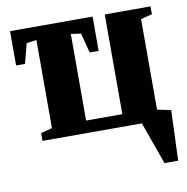

<svg xmlns="http://www.w3.org/2000/svg" viewBox="-74 -530 756 775"><g transform="rotate(-10 304.5 -142.5)"><path d="M602.5 -32.2 594.7 173.8H538.6L476.6 0H69.3V-32.2L115.7 -43.9V-405.3L74.7 -399.4L53.7 -318.4H17.1V-459H355.5V-318.4H318.8L297.9 -399.4L256.8 -405.3V-50.3H405.3V-459H592.8V-426.8L546.4 -415V-43.9Z"/></g></svg>

Font: Liberation Serif
Style: Bold
Weight: 700
Designer: Steve Matteson
Foundry: Ascender Corporation
Version: Version 2.1.5